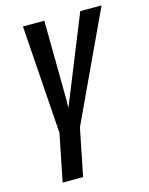

<svg xmlns="http://www.w3.org/2000/svg" viewBox="-111 -599 676 872"><g transform="rotate(-15 226.5 -162.5)"><path d="M352.5 -528.3H452.6L214.4 -19L169.9 203.1H73.7L118.2 -19L83 -528.3H183.6L187.5 -158.7L186.5 -121.1L188 -120.6Z"/></g></svg>

Font: RobotoCondensed-Italic
Style: Italic
Weight: 400
Designer: Google
Version: Version 1.200311; 2013